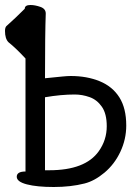

<svg xmlns="http://www.w3.org/2000/svg" viewBox="-39 -730 559 768"><path d="M176 18Q109 18 68.5 7.5Q28 -3 28 -23Q28 -44 63 -44V-496Q24 -538 -5 -561Q-19 -575 -19 -606Q-19 -619 -14 -625Q22 -657 60 -695Q60 -710 83 -710Q101 -710 122.5 -702.5Q144 -695 144 -676Q141 -595 141 -417L211 -424Q231 -426 244 -426Q309 -426 360 -405Q411 -384 438.5 -340.5Q466 -297 466 -228Q466 -173 442.5 -123Q419 -73 379 -39.5Q339 -6 299 4Q244 18 176 18ZM141 -49H158Q302 -49 356 -125Q388 -170 388 -225Q388 -275 368.5 -303Q349 -331 319.5 -341.5Q290 -352 260 -352Q205 -352 141 -341Z"/></svg>

Font: LXGW WenKai Mono TC
Style: Bold
Weight: 700
Designer: LXGW / Fontworks Inc.
Foundry: LXGW / Fontworks Inc.
Version: Version 1.330